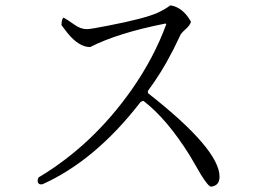

<svg xmlns="http://www.w3.org/2000/svg" viewBox="-20 -713 960 718"><path d="M516 -336 506 -332Q337 -113 139 -24Q123 -21 121 -35Q120 -43 125 -50Q326 -170 472 -377Q556 -497 602 -623L599 -625Q421 -590 317 -537Q275 -537 232 -590L210 -619Q210 -640 217 -647Q227 -643 258 -621Q281 -604 305 -604Q319 -604 384 -617Q519 -643 569 -665Q597 -678 617 -693Q664 -686 694 -632Q692 -619 670 -600Q660 -591 656 -585Q653 -580 626 -523Q624 -520 623 -518Q585 -443 533 -373V-365Q801 -155 801 -52Q801 -19 770 -15Q760 -14 732 -59L690 -131Q604 -269 516 -336Z"/></svg>

Font: cwTeXKai
Style: Medium
Weight: 500
Version: Version 1.17